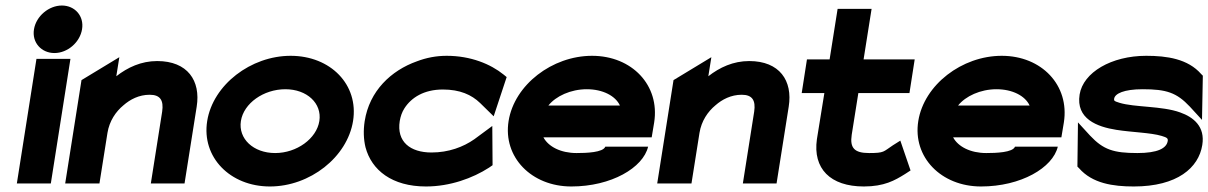

<svg xmlns="http://www.w3.org/2000/svg" viewBox="-20 -664 4374 695"><path d="M103 -558C95 -510 130 -472 177 -472C224 -472 269 -510 277 -558C285 -606 251 -644 204 -644C157 -644 111 -606 103 -558ZM41 0H164L235 -451H112Z M216 0H340L369 -183C376 -226 399 -260 427 -283C451 -304 483 -321 522 -321C560 -321 573 -301 567 -260L526 0H648L692 -278C707 -372 659 -443 549 -443C491 -443 442 -420 401 -388L412 -457L275 -374Z M730 -226C709 -95 813 11 957 11C1102 11 1237 -95 1258 -226C1279 -357 1177 -462 1032 -462C888 -462 751 -357 730 -226ZM852 -226C862 -290 934 -341 1013 -341C1091 -341 1146 -290 1136 -226C1126 -162 1054 -110 976 -110C897 -110 842 -162 852 -226Z M1300 -225C1295 -192 1296 -160 1303 -131C1325 -48 1399 11 1522 11C1609 11 1691 -19 1750 -57L1763 -66L1762 -208L1697 -160C1657 -132 1604 -112 1542 -112C1465 -112 1415 -151 1427 -226C1430 -243 1435 -258 1444 -272C1469 -311 1515 -340 1583 -340C1645 -340 1687 -321 1718 -291L1767 -243L1814 -385L1803 -394C1756 -432 1684 -462 1597 -462C1559 -462 1523 -455 1489 -442C1396 -409 1317 -335 1300 -225Z M1821 -226C1800 -95 1904 11 2048 11C2193 11 2308 -57 2326 -133H2171C2163 -112 2102 -110 2067 -110C2010 -110 1965 -133 1947 -167H2339L2348 -221C2369 -355 2268 -462 2123 -462C1979 -462 1842 -357 1821 -226ZM1965 -282C1992 -316 2046 -341 2104 -341C2162 -341 2208 -317 2224 -282Z M2359 0H2483L2512 -183C2519 -226 2542 -260 2570 -283C2594 -304 2626 -321 2665 -321C2703 -321 2716 -301 2710 -260L2669 0H2791L2835 -278C2850 -372 2802 -443 2692 -443C2634 -443 2585 -420 2544 -388L2555 -457L2418 -374Z M2882 -327H2964L2937 -160C2922 -54 2985 11 3107 11C3181 11 3219 -11 3256 -34L3276 -47L3239 -155L3212 -138C3177 -115 3182 -110 3126 -110C3072 -110 3056 -129 3063 -176L3087 -327H3272L3291 -449H3106L3135 -632H3012L2983 -449H2901Z M3304 -226C3283 -95 3387 11 3531 11C3676 11 3791 -57 3809 -133H3654C3646 -112 3585 -110 3550 -110C3493 -110 3448 -133 3430 -167H3822L3831 -221C3852 -355 3751 -462 3606 -462C3462 -462 3325 -357 3304 -226ZM3448 -282C3475 -316 3529 -341 3587 -341C3645 -341 3691 -317 3707 -282Z M3888 -322C3874 -234 3951 -205 4021 -194C4077 -185 4145 -184 4185 -172C4205 -166 4208 -163 4207 -154C4203 -127 4170 -110 4097 -110C4011 -110 3974 -122 3926 -173L3882 -221L3880 -61L3886 -55C3934 0 4009 11 4084 11C4242 11 4319 -57 4332 -139C4343 -206 4300 -240 4252 -257C4186 -281 4087 -275 4032 -292C4012 -298 4012 -300 4013 -307C4016 -325 4048 -341 4116 -341C4202 -341 4239 -329 4287 -278L4331 -230L4334 -390L4328 -396C4280 -451 4204 -462 4129 -462C4003 -462 3901 -402 3888 -322Z"/></svg>

Font: Charger Sport
Style: UltObl
Weight: 1000
Designer: Jasper
Foundry: Cannot Into Space Fonts
Version: Version 1.1